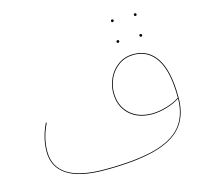

<svg xmlns="http://www.w3.org/2000/svg" viewBox="-104 -840 1061 975"><g transform="rotate(-15 426.0 -353.0)"><path d="M788 -248Q788 -155 741.5 -98Q695 -41 595 -14.5Q495 12 332 12Q200 12 134.5 -30.5Q69 -73 69 -155Q69 -226 104 -299L108 -297Q73 -226 73 -155Q73 8 332 8Q493 8 592 -17.5Q691 -43 737 -98Q783 -153 784 -244Q758 -225 715.5 -212.5Q673 -200 638 -200Q563 -200 518 -242.5Q473 -285 473 -356Q473 -396 491 -434Q509 -472 543.5 -496Q578 -520 624 -520Q702 -520 745 -453Q788 -386 788 -248ZM784 -248Q784 -384 742 -450Q700 -516 624 -516Q579 -516 545.5 -492.5Q512 -469 494.5 -432Q477 -395 477 -356Q477 -287 521 -245.5Q565 -204 638 -204Q673 -204 715.5 -216.5Q758 -229 784 -248ZM557 -711Q557 -718 564 -718Q571 -718 571 -711Q571 -709 569 -706.5Q567 -704 564 -704Q557 -704 557 -711ZM677 -711Q677 -718 684 -718Q691 -718 691 -711Q691 -704 684 -704Q681 -704 679 -706.5Q677 -709 677 -711ZM557 -602Q557 -609 564 -609Q571 -609 571 -602Q571 -600 569 -597.5Q567 -595 564 -595Q557 -595 557 -602ZM677 -602Q677 -609 684 -609Q691 -609 691 -602Q691 -595 684 -595Q681 -595 679 -597.5Q677 -600 677 -602Z"/></g></svg>

Font: FiraGO Four
Style: Regular
Weight: 100
Designer: bBox Type
Foundry: bBox Type GmbH
Version: Version 1.001